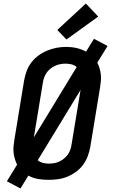

<svg xmlns="http://www.w3.org/2000/svg" viewBox="-20 -1012 640 1089"><path d="M96 57 19 16 77 -78Q69 -94 64 -111.5Q59 -129 57 -147Q55 -165 57 -184Q59 -203 62 -222L117 -557Q122 -584 131.5 -610Q141 -636 158.5 -658.5Q176 -681 199.5 -698Q223 -715 249 -725.5Q275 -736 301.5 -741Q328 -746 355 -746Q386 -746 414.5 -739.5Q443 -733 468 -719L513 -792L590 -751L532 -657Q540 -641 545 -623.5Q550 -606 552 -588Q554 -570 552 -551Q550 -532 547 -513L492 -178Q487 -152 477.5 -126Q468 -100 451 -77Q434 -54 410.5 -37Q387 -20 361 -9.5Q335 1 308 4.5Q281 8 255 8Q225 8 195.5 3Q166 -2 141 -16ZM172 -233 415 -632Q415 -632 415 -632Q415 -632 415 -632Q402 -643 385.5 -647Q369 -651 351 -651Q336 -651 321 -648Q306 -645 292 -638.5Q278 -632 265.5 -622Q253 -612 244 -599Q235 -586 230 -571Q225 -556 223 -542ZM256 -84Q272 -84 287 -86.5Q302 -89 316 -95.5Q330 -102 343 -112.5Q356 -123 365 -136Q374 -149 379 -163.5Q384 -178 386 -193L437 -502L194 -103Q206 -93 222.5 -88.5Q239 -84 256 -84ZM357 -788 305 -842 467 -992 537 -918Z"/></svg>

Font: Iosevka Slab SmBdExObl
Style: Regular
Weight: 600
Width: 7
Italic angle: -9°
Monospace: yes
Designer: Belleve Invis
Foundry: Belleve Invis
Version: Version 11.1.0; ttfautohint (v1.8.3)